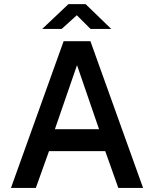

<svg xmlns="http://www.w3.org/2000/svg" viewBox="-20 -926 759 946"><path d="M34 0 293.5 -723H425.5L685 0H563L498.5 -181.5H221.5L156.5 0ZM250.5 -289.5H468L359.5 -605ZM188 -783.5 317 -905.5H402L528 -783.5H426L358.5 -851L284 -783.5Z"/></svg>

Font: Public Sans Thin SemiBold
Style: Regular
Weight: 600
Version: Version 2.001